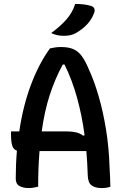

<svg xmlns="http://www.w3.org/2000/svg" viewBox="-20 -949 640 976"><path d="M174 0Q162 3 150 5Q138 7 125 7Q98 7 79 -3.5Q60 -14 60 -41Q60 -114 66 -183Q48 -189 42 -209.5Q36 -230 36 -263V-281H78Q97 -411 137.5 -518.5Q178 -626 234 -703Q247 -706 261 -708Q275 -710 289 -710Q329 -710 353.5 -699Q378 -688 396 -663.5Q414 -639 431 -598Q458 -540 481 -461.5Q504 -383 519 -290.5Q534 -198 537 -97Q539 -72 539.5 -48.5Q540 -25 541 0Q523 7 497 7Q463 7 445 -7Q427 -21 426 -59Q424 -122 419 -181H181Q174 -99 174 0ZM321 -281Q347 -281 367.5 -276Q388 -271 403 -259L410 -262Q397 -360 372 -451Q347 -542 308 -621H299Q259 -547 232.5 -465Q206 -383 192 -281ZM362 -929Q413 -929 445 -918Q457 -914 460 -903.5Q463 -893 458 -882Q446 -850 422.5 -825Q399 -800 366 -781Q351 -773 337 -770Q323 -767 304 -767Q287 -767 272 -770Q257 -773 240 -781Q287 -815 318 -850.5Q349 -886 362 -929Z"/></svg>

Font: Recursive Mn Csl St Med
Style: Regular
Weight: 500
Monospace: yes
Version: Version 1.079;hotconv 1.0.112;makeotfexe 2.5.65598; ttfautoh